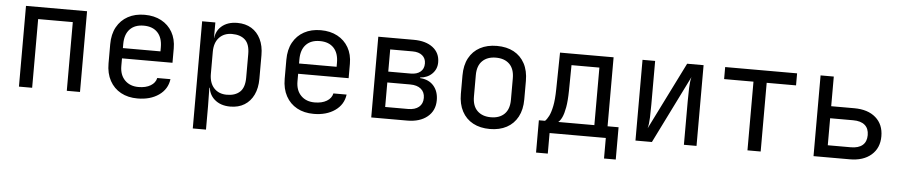

<svg xmlns="http://www.w3.org/2000/svg" viewBox="-42 -842 6085 1303"><g transform="rotate(5 3000.0 -190.0)"><path d="M92 0V-550H508V0H418V-468H182V0Z M900 10Q835 10 786.5 -16.5Q738 -43 711 -92.5Q684 -142 684 -210V-340Q684 -409 711 -458Q738 -507 786.5 -533.5Q835 -560 900 -560Q965 -560 1013.5 -534Q1062 -508 1089 -461Q1116 -414 1116 -350V-252H772V-200Q772 -139 807 -103.5Q842 -68 900 -68Q950 -68 982.5 -87.5Q1015 -107 1022 -140H1112Q1103 -71 1045 -30.5Q987 10 900 10ZM1028 -313V-350Q1028 -415 994.5 -450.5Q961 -486 900 -486Q839 -486 805.5 -450.5Q772 -415 772 -350V-322H1035Z M1292 180V-550H1382V-445H1400L1382 -424Q1382 -487 1423 -523.5Q1464 -560 1532 -560Q1587 -560 1627.5 -535.5Q1668 -511 1690.5 -465Q1713 -419 1713 -356V-195Q1713 -132 1691 -86Q1669 -40 1628.5 -15Q1588 10 1532 10Q1465 10 1423.5 -27Q1382 -64 1382 -126L1400 -105H1380L1382 20V180ZM1502 -68Q1559 -68 1591 -98Q1623 -128 1623 -195V-355Q1623 -423 1591 -452.5Q1559 -482 1502 -482Q1447 -482 1414.5 -447Q1382 -412 1382 -350V-200Q1382 -138 1414.5 -103Q1447 -68 1502 -68Z M2100 10Q2035 10 1986.5 -16.5Q1938 -43 1911 -92.5Q1884 -142 1884 -210V-340Q1884 -409 1911 -458Q1938 -507 1986.5 -533.5Q2035 -560 2100 -560Q2165 -560 2213.5 -534Q2262 -508 2289 -461Q2316 -414 2316 -350V-252H1972V-200Q1972 -139 2007 -103.5Q2042 -68 2100 -68Q2150 -68 2182.5 -87.5Q2215 -107 2222 -140H2312Q2303 -71 2245 -30.5Q2187 10 2100 10ZM2228 -313V-350Q2228 -415 2194.5 -450.5Q2161 -486 2100 -486Q2039 -486 2005.5 -450.5Q1972 -415 1972 -350V-322H2235Z M2492 0V-550H2733Q2816 -550 2864 -513Q2912 -476 2912 -412Q2912 -366 2880.5 -334.5Q2849 -303 2799 -299V-295Q2859 -291 2892 -253Q2925 -215 2925 -155Q2925 -84 2874 -42Q2823 0 2736 0ZM2580 -79H2736Q2783 -79 2809.5 -101Q2836 -123 2836 -163Q2836 -202 2809.5 -224Q2783 -246 2736 -246H2580ZM2580 -320H2733Q2775 -320 2799 -340Q2823 -360 2823 -396Q2823 -431 2799 -451Q2775 -471 2733 -471H2580Z M3300 8Q3234 8 3185.5 -18Q3137 -44 3110.5 -93.5Q3084 -143 3084 -212V-338Q3084 -408 3110.5 -457Q3137 -506 3185.5 -532Q3234 -558 3300 -558Q3367 -558 3415 -532Q3463 -506 3489.5 -457Q3516 -408 3516 -338V-212Q3516 -143 3489.5 -93.5Q3463 -44 3414.5 -18Q3366 8 3300 8ZM3300 -72Q3359 -72 3392.5 -105Q3426 -138 3426 -202V-348Q3426 -412 3392.5 -445Q3359 -478 3300 -478Q3242 -478 3208 -445Q3174 -412 3174 -348V-202Q3174 -138 3208 -105Q3242 -72 3300 -72Z M3627 140V-80H3669Q3682 -92 3694.5 -116.5Q3707 -141 3716 -185Q3725 -229 3726 -301L3730 -550H4095V-80H4170V140H4090V0H3707V140ZM3759 -80H4005V-472H3815L3813 -299Q3812 -228 3804 -184Q3796 -140 3784.5 -115.5Q3773 -91 3759 -80Z M4292 0V-550H4378V-254Q4378 -211 4376.5 -165Q4375 -119 4367 -90L4596 -550H4708V0H4622V-297Q4622 -341 4623.5 -387Q4625 -433 4633 -462L4404 0Z M5055 0V-468H4855V-550H5345V-468H5145V0Z M5505 0V-550H5595V-348H5752Q5845 -348 5898.5 -301.5Q5952 -255 5952 -174Q5952 -94 5898 -47Q5844 0 5752 0ZM5595 -82H5752Q5804 -82 5831.5 -105.5Q5859 -129 5859 -174Q5859 -219 5831.5 -242.5Q5804 -266 5752 -266H5595Z"/></g></svg>

Font: JetBrains Mono
Style: Regular
Weight: 400
Monospace: yes
Designer: Philipp Nurullin, Konstantin Bulenkov
Foundry: JetBrains
Version: Version 2.305